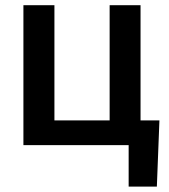

<svg xmlns="http://www.w3.org/2000/svg" viewBox="-20 -548 640 725"><path d="M68.4 -528.3H185.5V-93.3H394V-528.3H510.7V-93.3H582L572.3 156.7H465.8V0H68.4Z"/></svg>

Font: Roboto Mono
Style: Regular
Weight: 500
Designer: Google
Version: Version 2.000986; 2015; ttfautohint (v1.3)